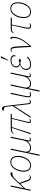

<svg xmlns="http://www.w3.org/2000/svg" viewBox="2020 -2864 1085 5164"><g transform="rotate(-90 2562.0 -282.5)"><path d="M13 0 123 -536H155L80 -184L315 -436Q374 -498 407.5 -520.5Q441 -543 470 -543Q497 -543 504 -527.5Q511 -512 506 -492Q466 -492 437.5 -486Q409 -480 382 -461.5Q355 -443 321 -407L224 -305L293 -109Q306 -71 317 -51.5Q328 -32 340.5 -25.5Q353 -19 370 -19Q380 -19 394.5 -22.5Q409 -26 422 -36L429 -16Q409 -3 391.5 1.5Q374 6 363 6Q325 6 305.5 -15Q286 -36 268 -87L201 -281L72 -145L41 0Z M692 10Q619 10 572.5 -38.5Q526 -87 526 -190Q526 -234 536 -283Q546 -332 566.5 -378.5Q587 -425 618 -463Q649 -501 690.5 -523.5Q732 -546 785 -546Q832 -546 869.5 -525.5Q907 -505 929 -460.5Q951 -416 951 -343Q951 -301 941 -253Q931 -205 911 -158.5Q891 -112 860 -74Q829 -36 787 -13Q745 10 692 10ZM694 -15Q751 -15 794 -47Q837 -79 865.5 -129.5Q894 -180 908.5 -237Q923 -294 923 -344Q923 -433 885 -477Q847 -521 782 -521Q727 -521 684.5 -489.5Q642 -458 613 -408Q584 -358 569 -300.5Q554 -243 554 -190Q554 -96 592.5 -55.5Q631 -15 694 -15Z M953 240 1033 -136 1115 -536H1147L1068 -168Q1055 -104 1079.5 -59.5Q1104 -15 1164 -15Q1221 -15 1263.5 -42.5Q1306 -70 1332.5 -112Q1359 -154 1367 -198L1436 -536H1468L1367 -63Q1358 -19 1395 -19Q1404 -19 1415 -22.5Q1426 -26 1440 -36L1447 -16Q1415 6 1386 6Q1353 6 1342.5 -15.5Q1332 -37 1345 -93H1343Q1309 -43 1266.5 -16.5Q1224 10 1161 10Q1104 10 1079 -15.5Q1054 -41 1049 -68H1047L985 240Z M1533 0 1705 -506H1669Q1641 -506 1623.5 -501.5Q1606 -497 1592.5 -487Q1579 -477 1563 -459L1546 -465Q1562 -487 1577.5 -502.5Q1593 -518 1617 -527Q1641 -536 1681 -536H2083L2073 -506H1969L1868 -86Q1859 -47 1864 -33Q1869 -19 1891 -19Q1904 -19 1916.5 -24.5Q1929 -30 1937 -36L1944 -16Q1925 -4 1910 1Q1895 6 1883 6Q1852 6 1842 -8Q1832 -22 1834.5 -45Q1837 -68 1843 -94L1948 -506H1726L1564 0Z M1974 0 2292 -486 2274 -647Q2272 -674 2262.5 -691.5Q2253 -709 2230 -716.5Q2207 -724 2162 -721Q2167 -744 2183.5 -758Q2200 -772 2223 -772Q2252 -772 2270.5 -750Q2289 -728 2297 -658L2364 -79Q2369 -42 2378.5 -30.5Q2388 -19 2406 -19Q2417 -19 2429.5 -24Q2442 -29 2451 -36L2458 -16Q2427 6 2397 6Q2367 6 2355.5 -10.5Q2344 -27 2339 -67L2297 -443H2294L2008 0Z M2602 10Q2545 10 2532 -26.5Q2519 -63 2535 -137L2616 -536H2648L2563 -137Q2555 -101 2553.5 -73.5Q2552 -46 2564 -30.5Q2576 -15 2607 -15Q2621 -15 2635.5 -18.5Q2650 -22 2666 -32L2672 -12Q2653 1 2634.5 5.5Q2616 10 2602 10Z M2678 240 2758 -136 2840 -536H2872L2793 -168Q2780 -104 2804.5 -59.5Q2829 -15 2889 -15Q2946 -15 2988.5 -42.5Q3031 -70 3057.5 -112Q3084 -154 3092 -198L3161 -536H3193L3092 -63Q3083 -19 3120 -19Q3129 -19 3140 -22.5Q3151 -26 3165 -36L3172 -16Q3140 6 3111 6Q3078 6 3067.5 -15.5Q3057 -37 3070 -93H3068Q3034 -43 2991.5 -16.5Q2949 10 2886 10Q2829 10 2804 -15.5Q2779 -41 2774 -68H2772L2710 240Z M3411 10Q3327 10 3290 -33.5Q3253 -77 3263 -138Q3274 -199 3316 -236Q3358 -273 3410 -287V-288Q3364 -302 3343.5 -333Q3323 -364 3331 -412Q3341 -467 3393 -504Q3445 -541 3521 -541Q3577 -541 3608.5 -525.5Q3640 -510 3651.5 -486Q3663 -462 3658 -435Q3654 -415 3645 -408Q3636 -401 3628 -401Q3638 -453 3615 -484.5Q3592 -516 3516 -516Q3455 -516 3411.5 -487.5Q3368 -459 3360 -412Q3352 -368 3376.5 -337Q3401 -306 3445 -299Q3475 -309 3498 -313.5Q3521 -318 3545 -319Q3552 -314 3555 -308Q3558 -302 3556 -291Q3554 -278 3541.5 -270.5Q3529 -263 3517 -263Q3495 -263 3481.5 -267.5Q3468 -272 3441 -279Q3408 -272 3376 -255.5Q3344 -239 3321.5 -211Q3299 -183 3292 -141Q3284 -96 3300 -68Q3316 -40 3347 -27.5Q3378 -15 3416 -15Q3480 -15 3526.5 -41.5Q3573 -68 3603 -103Q3608 -102 3611.5 -97.5Q3615 -93 3613 -82Q3611 -66 3582 -44Q3553 -22 3508 -6Q3463 10 3411 10ZM3527 -605 3515 -611 3581 -787Q3588 -805 3601.5 -805Q3615 -805 3627 -796L3625 -784Z M3751 -517Q3763 -525 3780 -532Q3797 -539 3814 -539Q3832 -539 3845.5 -532.5Q3859 -526 3869.5 -501.5Q3880 -477 3888 -423.5Q3896 -370 3900.5 -276.5Q3905 -183 3908 -38H3911Q4022 -160 4072 -263.5Q4122 -367 4122 -443Q4122 -490 4112.5 -503Q4103 -516 4092 -516Q4092 -530 4099 -538Q4106 -546 4116 -546Q4152 -546 4152 -462Q4152 -367 4096 -255Q4040 -143 3908 0L3880 9Q3873 -140 3867.5 -237.5Q3862 -335 3856.5 -391.5Q3851 -448 3844 -474.5Q3837 -501 3827.5 -508.5Q3818 -516 3805 -516Q3792 -516 3780 -511Q3768 -506 3757 -498Z M4446 10Q4389 10 4375.5 -26.5Q4362 -63 4379 -137L4463 -506H4369Q4341 -506 4323.5 -501.5Q4306 -497 4292.5 -487Q4279 -477 4263 -459L4246 -465Q4262 -487 4277.5 -502.5Q4293 -518 4317 -527Q4341 -536 4381 -536H4673L4663 -506H4482L4407 -137Q4400 -101 4398 -73.5Q4396 -46 4408 -30.5Q4420 -15 4451 -15Q4465 -15 4479.5 -18.5Q4494 -22 4510 -32L4516 -12Q4497 1 4478.5 5.5Q4460 10 4446 10Z M4824 10Q4751 10 4704.5 -38.5Q4658 -87 4658 -190Q4658 -234 4668 -283Q4678 -332 4698.5 -378.5Q4719 -425 4750 -463Q4781 -501 4822.5 -523.5Q4864 -546 4917 -546Q4964 -546 5001.5 -525.5Q5039 -505 5061 -460.5Q5083 -416 5083 -343Q5083 -301 5073 -253Q5063 -205 5043 -158.5Q5023 -112 4992 -74Q4961 -36 4919 -13Q4877 10 4824 10ZM4826 -15Q4883 -15 4926 -47Q4969 -79 4997.5 -129.5Q5026 -180 5040.5 -237Q5055 -294 5055 -344Q5055 -433 5017 -477Q4979 -521 4914 -521Q4859 -521 4816.5 -489.5Q4774 -458 4745 -408Q4716 -358 4701 -300.5Q4686 -243 4686 -190Q4686 -96 4724.5 -55.5Q4763 -15 4826 -15Z"/></g></svg>

Font: Noto Serif Thin
Style: Italic
Weight: 100
Italic angle: -12°
Designer: Monotype Design Team
Foundry: Monotype Imaging Inc.
Version: Version 2.014; ttfautohint (v1.8.4.7-5d5b)